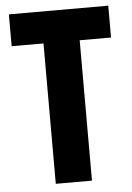

<svg xmlns="http://www.w3.org/2000/svg" viewBox="-52 -754 547 793"><g transform="rotate(-5 221.5 -357.0)"><path d="M297 0H147V-582H15V-714H427V-582H297Z"/></g></svg>

Font: Noto Sans Arabic ExtCond ExtBd
Style: Regular
Weight: 800
Width: 2
Designer: Monotype Design Team, Nadine Chahine, Nizar Qandah and Khaled Hosny
Foundry: Monotype Imaging Inc.
Version: Version 2.012; ttfautohint (v1.8.4.7-5d5b)